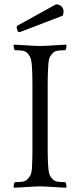

<svg xmlns="http://www.w3.org/2000/svg" viewBox="-20 -868 373 894"><path d="M63 -721 57 -741 60 -748 241 -848Q258 -847 267 -837.5Q276 -828 276 -814Q276 -804 272 -795L71 -718ZM290 -656 287 -638 283 -634Q267 -634 252.5 -632.5Q238 -631 229 -624Q221 -617 214 -606Q207 -595 205 -567Q204 -553 203.5 -541Q203 -529 202.5 -513Q202 -497 202 -474Q202 -451 202 -415V-231Q202 -195 202 -172.5Q202 -150 202.5 -135Q203 -120 203.5 -109.5Q204 -99 205 -87Q207 -59 214 -48Q221 -37 229 -30Q238 -23 252.5 -21.5Q267 -20 283 -20L287 -16L290 2L288 6Q281 6 265 5Q249 4 232 3Q215 2 199 1Q183 0 176 0H157Q150 0 134 1Q118 2 101 3Q84 4 68 5Q52 6 45 6L43 2L46 -16L51 -20Q67 -20 81 -21.5Q95 -23 104 -30Q112 -37 119.5 -48Q127 -59 129 -87Q129 -94 129.5 -103.5Q130 -113 130.5 -127Q131 -141 131 -161Q131 -181 131 -211V-414Q131 -449 131 -473Q131 -497 130.5 -514Q130 -531 129.5 -543Q129 -555 128 -567Q126 -593 119 -605Q112 -617 104 -624Q95 -631 81 -632.5Q67 -634 51 -634L46 -638L43 -656L45 -660Q52 -660 68 -659Q84 -658 101 -657Q118 -656 134 -655Q150 -654 157 -654H176Q183 -654 199 -655Q215 -656 232 -657Q249 -658 265 -659Q281 -660 288 -660Z"/></svg>

Font: Quattrocento
Style: Regular
Weight: 400
Designer: Pablo Impallari
Foundry: Pablo Impallari, Igino Marini, Branda Gallo
Version: Version 2.000